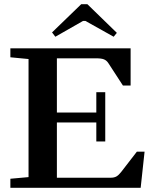

<svg xmlns="http://www.w3.org/2000/svg" viewBox="-20 -893 722 913"><path d="M243.2 -718.3 227.5 -738.8 366.2 -873H395.5L535.6 -736.8L520.5 -718.3L386.2 -793.5H375ZM29.3 0V-43L115.7 -50.8V-612.3L29.3 -620.6V-663.1H601.1V-486.3H564.5L494.6 -593.8Q486.8 -605.5 474.6 -610.6Q462.4 -615.7 437 -615.7H250.5V-357.9H438V-454.6H480.5V-220.2H438V-310.5H250.5V-47.9H506.8Q522.5 -47.9 533.2 -53.7Q543.9 -59.6 556.2 -75.2L630.9 -171.9H667.5L648.9 0Z"/></svg>

Font: Elstob 6pt SemiBold
Style: Regular
Weight: 600
Designer: Peter S. Baker
Version: Version 1.015